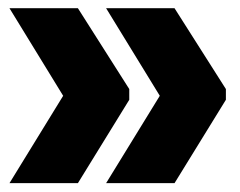

<svg xmlns="http://www.w3.org/2000/svg" viewBox="-20 -472 570 456"><path d="M2.5 -452.5 130 -244.5 2.5 -37H165L287 -235V-260.5L165 -452.5ZM232 -452.5 359.5 -244.5 232 -37H394.5L516.5 -235V-260.5L394.5 -452.5Z"/></svg>

Font: Anek Kannada Medium ExtraBold
Style: Regular
Weight: 800
Version: Version 1.003